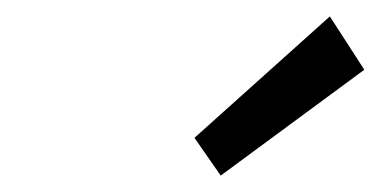

<svg xmlns="http://www.w3.org/2000/svg" viewBox="-20 -796 464 234"><path d="M249 -582 217 -628 382 -776 424 -711Z"/></svg>

Font: Ubuntu Sans
Style: Italic
Weight: 400
Italic angle: -13.5°
Designer: Dalton Maag Ltd
Foundry: Dalton Maag Ltd
Version: Version 1.006